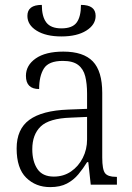

<svg xmlns="http://www.w3.org/2000/svg" viewBox="-20 -755 541 785"><path d="M185 10Q126 10 87 -28.5Q48 -67 48 -148Q48 -227 100 -265Q152 -303 259 -307L336 -310V-372Q336 -413 328.5 -443Q321 -473 299.5 -489.5Q278 -506 237 -506Q179 -506 159.5 -475Q140 -444 140 -391Q86 -391 86 -445Q86 -488 126 -516Q166 -544 239 -544Q321 -544 359.5 -504Q398 -464 398 -375V-111Q398 -62 409.5 -47Q421 -32 454 -32H458V0H351L341 -92H336Q320 -66 300.5 -42.5Q281 -19 253.5 -4.5Q226 10 185 10ZM200 -33Q240 -33 270.5 -54Q301 -75 318.5 -109.5Q336 -144 336 -185V-277L269 -274Q181 -271 146.5 -238Q112 -205 112 -145Q112 -95 133 -64Q154 -33 200 -33ZM231 -606Q168 -606 130 -629.5Q92 -653 92 -690Q92 -735 151 -735Q151 -687 169.5 -663Q188 -639 231 -639Q276 -639 293.5 -663Q311 -687 311 -735Q371 -735 371 -690Q371 -654 333 -630Q295 -606 231 -606Z"/></svg>

Font: Noto Serif SemiCondensed Light
Style: Regular
Weight: 300
Width: 4
Designer: Monotype Design Team
Foundry: Monotype Imaging Inc.
Version: Version 2.013